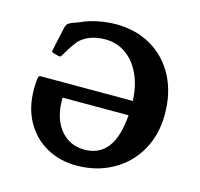

<svg xmlns="http://www.w3.org/2000/svg" viewBox="-111 -880 1057 1015"><g transform="rotate(15 418.0 -373.0)"><path d="M391 15Q301 15 228.5 -25Q156 -65 113.5 -140Q71 -215 71 -319Q71 -334 72 -351Q73 -368 76 -383Q79 -392 88 -392H592Q589 -474 560 -536.5Q531 -599 481.5 -634Q432 -669 369 -669Q280 -669 228 -618Q217 -604 211.5 -596.5Q206 -589 198 -577L166 -525Q161 -517 151 -520L121 -528Q111 -531 113 -541L140 -666Q143 -681 147.5 -688.5Q152 -696 163.5 -702Q175 -708 199 -716L212 -721Q234 -732 266.5 -741.5Q299 -751 335 -756Q371 -761 402 -761Q513 -761 597 -711.5Q681 -662 727.5 -573.5Q774 -485 774 -367Q774 -283 746 -213Q718 -143 666.5 -92Q615 -41 545 -13Q475 15 391 15ZM229 -298Q229 -233 251.5 -183Q274 -133 315 -105Q356 -77 411 -77Q491 -77 536 -135Q581 -193 590 -313H229Q229 -306 229 -298Z"/></g></svg>

Font: Hahmlet
Style: Bold
Weight: 700
Designer: Minjoo Ham & Mark Frömberg
Foundry: hypertype
Version: Version 1.002; ttfautohint (v1.8.3)